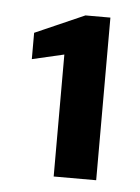

<svg xmlns="http://www.w3.org/2000/svg" viewBox="-37 -735 301 414"><g transform="rotate(5 114.0 -528.0)"><path d="M94 -352V-616L25 -600V-657L132 -704H186V-352Z"/></g></svg>

Font: DM Sans 18pt SemiBold
Style: Regular
Weight: 600
Designer: Colophon Foundry, Jonny Pinhorn
Foundry: Colophon Foundry
Version: Version 4.004;gftools[0.9.30]